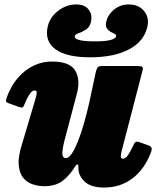

<svg xmlns="http://www.w3.org/2000/svg" viewBox="-20 -816 710 861"><path d="M557 -796Q602 -796 626 -766.8Q650 -737.5 641 -696Q626 -630.5 559.2 -595Q492.5 -559.5 387 -559Q280 -558.5 229.5 -594.5Q179 -630.5 194 -697Q203 -738 240 -767Q277 -796 322.5 -796Q360 -796 377.5 -773Q395 -750 388 -718.5Q382.5 -694 365.5 -683.2Q348.5 -672.5 332.8 -667.2Q317 -662 315.5 -654Q310.5 -630.5 407 -630.5Q495.5 -630.5 501 -654Q502 -660 494 -664Q486 -668 475.8 -673.5Q465.5 -679 458.8 -689.5Q452 -700 456.5 -718.5Q463.5 -750 491.5 -773Q519.5 -796 557 -796ZM12.5 -385Q40.5 -457.5 94 -498.8Q147.5 -540 213 -540Q293.5 -540 317.5 -499.2Q341.5 -458.5 324.5 -395L275.5 -210Q262 -162 259.8 -134.5Q257.5 -107 275.5 -107Q292.5 -107 311.8 -143.5Q331 -180 349.2 -238.8Q367.5 -297.5 382 -364L408.5 -488Q411.5 -502.5 416 -511.2Q420.5 -520 438 -520H589Q610.5 -520 616.8 -517.2Q623 -514.5 618.5 -497L525.5 -138.5Q522.5 -127.5 521.8 -116Q521 -104.5 531 -104.5Q542.5 -104.5 552.5 -118Q562.5 -131.5 577 -162Q581.5 -173 586.2 -178Q591 -183 605.5 -178.5L641.5 -165.5Q655 -161.5 658.8 -154.8Q662.5 -148 657 -133Q628.5 -57.5 574.2 -16.2Q520 25 446.5 25Q387.5 25 359.5 -1.8Q331.5 -28.5 331.5 -62.5V-72.5Q331.5 -79 326.8 -78.5Q322 -78 317 -69.5Q289.5 -25.5 258.2 -3.2Q227 19 178.5 19Q153.5 19 128 11Q102.5 3 84.5 -18.2Q66.5 -39.5 63.8 -78.2Q61 -117 81.5 -179L140.5 -377.5Q144 -389 144.5 -399.8Q145 -410.5 135.5 -410.5Q126 -410.5 115.5 -397.5Q105 -384.5 90 -348.5Q85 -337 81.8 -334.5Q78.5 -332 63 -337L19 -353Q6.5 -357.5 6.8 -364Q7 -370.5 12.5 -385Z"/></svg>

Font: Besley* Narrow Fatface
Style: Italic
Weight: 900
Width: 4
Italic angle: -13°
Designer: Owen Earl
Foundry: indestructible type*
Version: Version 3.000; ttfautohint (v1.8.3)